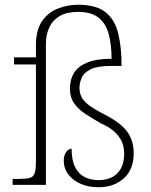

<svg xmlns="http://www.w3.org/2000/svg" viewBox="-20 -777 633 807"><path d="M394 10Q353 10 320 -4Q287 -18 267.5 -43.5Q248 -69 248 -102Q248 -117 253 -128.5Q258 -140 265.5 -146Q273 -152 281 -152Q281 -104 295.5 -75Q310 -46 335.5 -33Q361 -20 394 -20Q446 -20 474 -49.5Q502 -79 502 -131Q502 -159 492 -181.5Q482 -204 461.5 -223Q441 -242 405 -258Q370 -278 340.5 -297Q311 -316 292.5 -341.5Q274 -367 274 -405Q274 -443 291 -470.5Q308 -498 346.5 -514Q385 -530 449 -530Q449 -589 437 -633.5Q425 -678 394.5 -702.5Q364 -727 308 -727Q261 -727 231.5 -710Q202 -693 187.5 -662.5Q173 -632 173 -593V0H33V-25H58Q89 -25 104.5 -29Q120 -33 125.5 -48.5Q131 -64 131 -98V-506H39V-536H131V-586Q131 -650 156 -687Q181 -724 222 -740.5Q263 -757 308 -757Q385 -757 424 -725.5Q463 -694 477 -636Q491 -578 491 -500H449Q390 -500 361.5 -486Q333 -472 323.5 -450.5Q314 -429 314 -407Q314 -388 322 -370.5Q330 -353 353 -335.5Q376 -318 419 -296Q464 -273 491 -249Q518 -225 530 -196.5Q542 -168 542 -133Q542 -65 500.5 -27.5Q459 10 394 10Z"/></svg>

Font: Noto Serif Hebrew ExtraLight
Style: Regular
Weight: 250
Version: Version 2.003